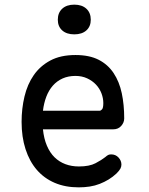

<svg xmlns="http://www.w3.org/2000/svg" viewBox="-20 -797 640 827"><path d="M459 -132Q478 -132 490.5 -118.5Q503 -105 503 -88Q503 -79 498.5 -70.5Q494 -62 482 -50Q466 -35 448 -24Q430 -13 409.5 -5Q389 3 366.5 6.5Q344 10 319 10Q261 10 215.5 -9.5Q170 -29 138.5 -65.5Q107 -102 90 -154.5Q73 -207 73 -272Q73 -329 85.5 -381.5Q98 -434 125.5 -473.5Q153 -513 197 -536.5Q241 -560 305 -560Q365 -560 405 -539.5Q445 -519 469.5 -482Q494 -445 504.5 -395.5Q515 -346 515 -287Q515 -269 502 -254.5Q489 -240 468 -240H165Q169 -200 182 -169.5Q195 -139 215 -119.5Q235 -100 261.5 -90Q288 -80 320 -80Q365 -80 391.5 -94Q418 -108 433 -120Q441 -127 446 -129.5Q451 -132 459 -132ZM165 -320H409Q414 -320 419.5 -326Q425 -332 425 -353Q425 -374 417 -395Q409 -416 393.5 -432.5Q378 -449 355.5 -459.5Q333 -470 305 -470Q274 -470 249.5 -459Q225 -448 207.5 -428Q190 -408 179.5 -380.5Q169 -353 165 -320ZM300 -649Q267 -649 248 -666Q229 -683 229 -712Q229 -742 248 -759.5Q267 -777 300 -777Q333 -777 352 -759.5Q371 -742 371 -712Q371 -683 352 -666Q333 -649 300 -649Z"/></svg>

Font: Maple Mono Normal
Style: Regular
Weight: 400
Monospace: yes
Designer: subframe7536
Version: Version 7.000